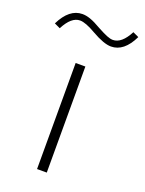

<svg xmlns="http://www.w3.org/2000/svg" viewBox="-185 -768 631 834"><g transform="rotate(20 130.5 -351.0)"><path d="M-22.9 -608.4C-1.5 -649.9 22.5 -670.4 49.3 -670.4C66.4 -670.4 90.8 -661.1 123.5 -642.1C161.1 -620.6 190.9 -609.9 212.9 -609.9C252.9 -609.9 285.6 -636.2 311 -689L283.7 -701.7C262.2 -660.2 237.8 -639.6 210.9 -639.6C194.8 -639.6 175.8 -647.9 138.2 -668C95.7 -692.9 71.3 -700.2 49.3 -700.2C9.3 -700.2 -23.9 -673.8 -49.8 -621.1ZM93.8 0H138.7V-490.2H93.8Z"/></g></svg>

Font: Estedad ExtraLight
Style: Regular
Weight: 200
Designer: Amin Abedi
Version: Version 7.3